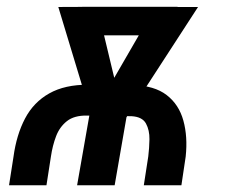

<svg xmlns="http://www.w3.org/2000/svg" viewBox="-20 -549 666 569"><path d="M117.7 0H6.8L20 -84.5Q28.8 -149.4 54.2 -197.8Q79.6 -246.1 126 -272.2Q172.4 -298.3 241.2 -297.9L373.5 -296.9Q437.5 -295.4 473.9 -267.3Q510.3 -239.3 523.4 -191.7Q536.6 -144 530.3 -85L517.6 0H406.2L419.4 -85.4Q422.4 -109.4 422.9 -136.2Q423.3 -163.1 412.6 -182.9Q401.9 -202.6 370.6 -204.6L237.3 -206.5Q199.7 -207 178.2 -189.9Q156.7 -172.9 146.2 -145.3Q135.7 -117.7 130.9 -85ZM506.3 -528.8 491.2 -444.3H208.5L223.6 -528.8ZM279.3 -250.5 439.9 -528.3H566.9L351.1 -195.8H289.1ZM268.1 -528.8 337.9 -237.8 314 -195.8H253.4L152.8 -528.3ZM366.2 -267.1 319.8 0H208.5L255.4 -267.1Z"/></svg>

Font: Roboto Condensed Medium
Style: Italic
Weight: 500
Italic angle: -12°
Designer: Christian Robertson
Foundry: Google
Version: Version 3.0; 2020